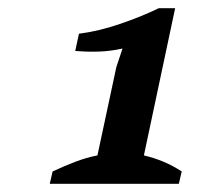

<svg xmlns="http://www.w3.org/2000/svg" viewBox="-20 -833 480 467"><path d="M415 -386H101L108 -416Q138 -430 164.5 -440Q191 -450 217 -455L263 -670L278 -715Q265 -712 250 -710Q235 -708 219.5 -707.5Q204 -707 189.5 -707.5Q175 -708 163 -709L172 -751Q220 -757 272.5 -775Q325 -793 366 -813H406L330 -455Q381 -443 422 -416Z"/></svg>

Font: PTSerif
Style: Bold Italic
Weight: 700
Italic angle: -12°
Designer: A.Korolkova, O.Umpeleva, V.Yefimov
Foundry: ParaType Ltd
Version: Version 1.000W OFL; ttfautohint (v1.2) -l 8 -r 50 -G 200 -x 